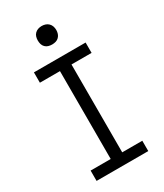

<svg xmlns="http://www.w3.org/2000/svg" viewBox="-231 -1037 962 1126"><g transform="rotate(-30 250.0 -474.0)"><path d="M75 0V-70H211V-665H75V-735H425V-665H289V-70H425V0ZM250 -823Q237 -823 225 -826.5Q213 -830 204 -839Q195 -848 191.5 -860Q188 -872 188 -885Q188 -898 191.5 -910Q195 -922 204 -931Q213 -940 225 -944Q237 -948 250 -948Q263 -948 275 -944Q287 -940 296 -931Q305 -922 309 -910Q313 -898 313 -885Q313 -872 309 -860Q305 -848 296 -839Q287 -830 275 -826.5Q263 -823 250 -823Z"/></g></svg>

Font: Iosevka Custom
Style: Regular
Weight: 400
Monospace: yes
Designer: Belleve Invis
Foundry: Belleve Invis
Version: Version 32.5.0; ttfautohint (v1.8.4)